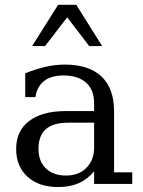

<svg xmlns="http://www.w3.org/2000/svg" viewBox="-20 -751 584 784"><path d="M364.3 -148.4V-250H257.3Q197.3 -250 167.2 -223.6Q137.2 -197.3 137.2 -143.1Q137.2 -92.8 167.2 -63.5Q197.3 -34.2 250 -34.2Q301.3 -34.2 332.8 -65.7Q364.3 -97.2 364.3 -148.4ZM445.8 -295.9V-47.4H520V0H364.3V-51.3Q336.9 -18.6 301.3 -2.9Q265.6 12.7 217.3 12.7Q138.7 12.7 92.3 -29.3Q45.9 -71.3 45.9 -143.1Q45.9 -215.8 98.6 -256.6Q151.4 -297.4 248.5 -297.4H364.3V-330.1Q364.3 -384.3 331.3 -413.6Q298.3 -442.9 238.8 -442.9Q189.9 -442.9 160.6 -420.7Q131.3 -398.4 124.5 -354.5H83V-451.7Q125.5 -468.8 165.5 -478Q205.6 -487.3 244.1 -487.3Q342.8 -487.3 394.3 -438.7Q445.8 -390.1 445.8 -295.9ZM217.3 -731.4H291.5L397 -563H344.2L254.4 -680.2L164.1 -563H111.3Z"/></svg>

Font: KhunPaOh
Style: Regular
Weight: 400
Designer: Khon Soe Zaw Thu
Version: Version 1.00 July 11, 2016, initial release